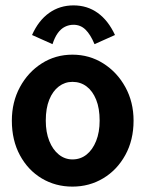

<svg xmlns="http://www.w3.org/2000/svg" viewBox="-20 -682 540 713"><path d="M249 11Q186 11 135 -19.5Q84 -50 54 -105.5Q24 -161 24 -234Q24 -303 54 -358.5Q84 -414 135 -446.5Q186 -479 249 -479Q312 -479 363.5 -446.5Q415 -414 445.5 -358.5Q476 -303 476 -234Q476 -162 445.5 -106.5Q415 -51 363.5 -20Q312 11 249 11ZM249 -90Q279 -90 301.5 -108Q324 -126 337 -158.5Q350 -191 350 -234Q350 -280 337 -312Q324 -344 301.5 -361Q279 -378 249 -378Q221 -378 198.5 -361Q176 -344 163 -312Q150 -280 150 -234Q150 -191 163 -158.5Q176 -126 198.5 -108Q221 -90 249 -90ZM175 -518 99 -552Q123 -606 162.5 -634Q202 -662 253 -662Q304 -662 343 -634Q382 -606 407 -552L331 -518Q316 -554 297.5 -572Q279 -590 253 -590Q236 -590 221 -582.5Q206 -575 194.5 -559Q183 -543 175 -518Z"/></svg>

Font: Inconsolata ExtraBold
Style: Regular
Weight: 800
Designer: Raph Levien, Cyreal, Brenton Simpson
Foundry: Raph Levien, Cyreal, Google
Version: Version 3.001